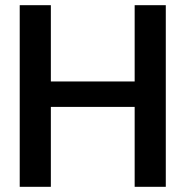

<svg xmlns="http://www.w3.org/2000/svg" viewBox="-20 -720 715 740"><path d="M499 0V-700H619V0ZM56 0V-700H176V0ZM158 -308V-406H521V-308Z"/></svg>

Font: Host Grotesk Light SemiBold
Style: Regular
Weight: 600
Version: Version 1.003